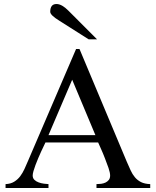

<svg xmlns="http://www.w3.org/2000/svg" viewBox="-20 -941 780 961"><path d="M462.9 0V-19.5Q474.1 -19.5 486.1 -21Q498 -22.5 508.1 -27.3Q518.1 -32.2 524.7 -40.5Q531.2 -48.8 531.2 -62.5Q531.2 -76.2 523.2 -100.1Q515.1 -124 504.9 -149.4Q495.1 -174.8 485.1 -196.8Q475.1 -218.8 471.2 -228H207.5Q204.6 -222.7 199.2 -210.4L186 -182.6L171.4 -149.4Q164.1 -131.8 157.7 -115.2Q151.4 -98.6 147.5 -84.7Q143.6 -70.8 143.6 -62.5Q143.6 -49.3 152.1 -41Q160.6 -32.7 173.3 -28.1Q186 -23.4 199.5 -21.7Q212.9 -20 222.7 -19.5V0H7.8V-19.5Q33.2 -20.5 51 -31.5Q68.8 -42.5 81.1 -58.8Q93.3 -75.2 102.5 -95.2Q111.8 -115.2 120.1 -135.3L360.8 -695.8H377.9L614.7 -131.3Q624.5 -107.9 633.8 -88.4Q642.6 -68.8 655.3 -53.7Q668 -38.6 686 -29.5Q704.1 -20.5 731.9 -19.5V0ZM341.3 -542 222.7 -264.6H457.5ZM423.8 -744.1 276.9 -837.4Q231.4 -865.2 231.4 -881.8Q231.4 -920.9 262.7 -920.9Q289.6 -920.9 322.8 -887.2L465.8 -744.1Z"/></svg>

Font: Simplified Naskh
Style: Regular
Weight: 400
Designer: SIL International
Foundry: Arabeyes
Version: 1.02_alpha